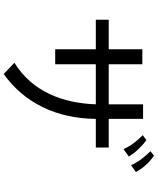

<svg xmlns="http://www.w3.org/2000/svg" viewBox="73 -840 854 1040"><g transform="rotate(90 500.0 -320.0)"><path d="M779 -412H624Q622 -250 560 -123.5Q498 3 381 87L320 29Q379 -8 421 -56.5Q463 -105 489.5 -162Q516 -219 529.5 -282.5Q543 -346 545 -412H328V-192H247V-412H87V-482H247V-664H328V-482H545V-668H624V-482H779ZM788 -562Q773 -594 754 -619Q735 -644 712 -666L739 -686Q764 -668 786.5 -644.5Q809 -621 828 -591ZM875 -603Q860 -635 840.5 -660.5Q821 -686 799 -708L823 -727Q851 -708 872.5 -684.5Q894 -661 912 -629Z"/></g></svg>

Font: NanumGothicCoding
Style: Regular
Weight: 400
Monospace: yes
Designer: Kwon Bruce; Nicolas Noh; Sung-woo Choi; Go-un Cha; Soo-hyun Park;
Foundry: NHN Corporation
Version: Version 2.000;PS 1;hotconv 1.0.49;makeotf.lib2.0.14853